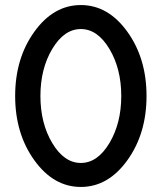

<svg xmlns="http://www.w3.org/2000/svg" viewBox="-20 -730 640 760"><path d="M187 -536.5Q140 -458 140 -350Q140 -242 187 -163.5Q234 -85 300 -85Q366 -85 413 -163.5Q460 -242 460 -350Q460 -458 413 -536.5Q366 -615 300 -615Q234 -615 187 -536.5ZM116 -95.5Q40 -201 40 -350Q40 -499 116 -604.5Q192 -710 300 -710Q408 -710 484 -604.5Q560 -499 560 -350Q560 -201 484 -95.5Q408 10 300 10Q192 10 116 -95.5Z"/></svg>

Font: Laverick
Style: Regular
Weight: 400
Designer: Daniel Pimley
Foundry: Daniel Pimley
Version: Version 1.000;PS 001.001;hotconv 1.0.56